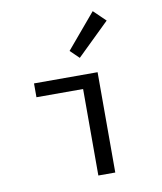

<svg xmlns="http://www.w3.org/2000/svg" viewBox="-86 -846 772 916"><g transform="rotate(-10 300.0 -388.5)"><path d="M316 0V-419H90V-486H398V0ZM326.3 -568.1 284 -609.1 425.6 -776.9 483.4 -721.1Z"/></g></svg>

Font: Source Code Pro ExtraLight
Style: Regular
Weight: 200
Monospace: yes
Designer: Paul D. Hunt, Teo Tuominen
Foundry: Adobe
Version: Version 1.026;hotconv 1.1.0;makeotfexe 2.6.0